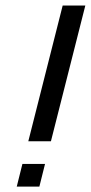

<svg xmlns="http://www.w3.org/2000/svg" viewBox="-20 -687 334 707"><path d="M125 0H41.7L62.5 -83.3H145.8ZM167.5 -166.7H84.2L210.8 -666.7H294.2Z"/></svg>

Font: Yulong
Style: Italic
Weight: 400
Italic angle: -14.25°
Designer: GGBotNet
Foundry: f0n7.com
Version: 1.00